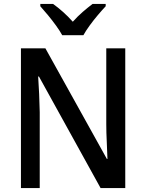

<svg xmlns="http://www.w3.org/2000/svg" viewBox="-20 -1027 746 981"><path d="M620 -66H494L179 -636H175Q178 -593 180 -546.5Q182 -500 183 -454V-66H87V-780H212L526 -215H529Q528 -254 525.5 -302Q523 -350 523 -393V-780H620ZM298 -847Q286 -869 266.5 -896Q247 -923 225.5 -949Q204 -975 186 -995V-1007H251Q275 -990 301.5 -966.5Q328 -943 352 -916Q377 -944 402.5 -966Q428 -988 453 -1007H520V-995Q502 -976 480 -950Q458 -924 438 -896.5Q418 -869 406 -847Z"/></svg>

Font: Noto Sans Malayalam UI SemiCondensed Medium
Style: Regular
Weight: 500
Width: 4
Designer: Jelle Bosma - Monotype Design Team
Foundry: Monotype Imaging Inc.
Version: Version 2.104; ttfautohint (v1.8.4.7-5d5b)